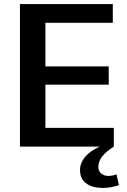

<svg xmlns="http://www.w3.org/2000/svg" viewBox="-20 -720 622 943"><path d="M175 -92H539V0H78V-700H534V-608H175L203 -679V-347L175 -394H514V-304H175L203 -351V-21ZM486 203Q433 203 403 180.5Q373 158 373 115Q373 79 401 47.5Q429 16 482 -5L539 0Q501 24 482 48.5Q463 73 463 99Q463 119 476.5 131.5Q490 144 512 144Q533 144 552 136L564 189Q548 195 527.5 199Q507 203 486 203Z"/></svg>

Font: Pathway Extreme 28pt SemiBold
Style: Regular
Weight: 600
Designer: Eduardo Rodriguez Tunni
Foundry: Eduardo Rodriguez Tunni
Version: Version 1.001;gftools[0.9.26]